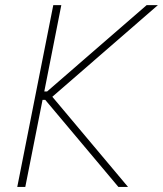

<svg xmlns="http://www.w3.org/2000/svg" viewBox="-20 -740 645 760"><path d="M48.3 0 190.9 -719.7H222.7L155.3 -377.9H171.9L148.4 -362.3L560.5 -719.7H605L178.7 -349.6L177.7 -368.2L486.8 0H448.7L148.4 -357.4L163.1 -344.7H148.4L80.1 0Z"/></svg>

Font: Reddit Sans ExtraLight
Style: Italic
Weight: 250
Italic angle: -11.25°
Designer: Stephen Hutchings
Version: Version 1.013